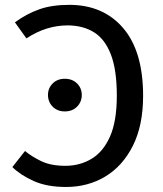

<svg xmlns="http://www.w3.org/2000/svg" viewBox="-20 -739 655 772"><path d="M258.5 -719.5Q395.4 -719.5 475.4 -625.9Q555.4 -532.3 555.4 -353.8Q555.4 -234.9 514.4 -153.1Q473.3 -71.3 403.3 -29.2Q333.3 12.8 245.6 12.8Q169.2 12.8 116.2 -10.8Q63.1 -34.4 29.7 -67.2L80.5 -131.8Q108.7 -108.7 146.9 -90.5Q185.1 -72.3 243.1 -72.3Q301 -72.3 347.9 -100.3Q394.9 -128.2 422.3 -190Q449.7 -251.8 449.7 -353.8Q449.7 -458.5 425.6 -520.5Q401.5 -582.6 357.2 -609.7Q312.8 -636.9 251.3 -636.9Q210.3 -636.9 169 -624.4Q127.7 -611.8 86.2 -584.6L40 -649.2Q87.2 -683.6 137.7 -701.5Q188.2 -719.5 258.5 -719.5ZM240.4 -422.3Q271 -422.3 289.9 -403.4Q308.8 -384.5 308.8 -357.4Q308.8 -329.3 289.9 -310.2Q271 -291 240.4 -291Q210.7 -291 191.8 -310.2Q172.9 -329.3 172.9 -357.4Q172.9 -384.5 191.8 -403.4Q210.7 -422.3 240.4 -422.3Z"/></svg>

Font: Fira Code Retina
Style: Regular
Weight: 450
Monospace: yes
Designer: Carrois Corporate, Edenspiekermann AG, Nikita Prokopov
Foundry: Carrois Corporate, Edenspiekermann AG, Nikita Prokopov
Version: Version 6.002